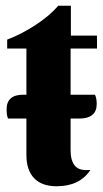

<svg xmlns="http://www.w3.org/2000/svg" viewBox="-20 -634 358 669"><path d="M226 -465V-304H311Q317 -291 317 -272Q317 -246 301.5 -233.5Q286 -221 258 -221H226V-109Q226 -75 241 -56.5Q256 -38 295 -42Q258 15 177 15Q126 15 99 -13Q72 -41 72 -94V-221H8Q3 -232 3 -253Q3 -304 61 -304H72V-465H5V-496Q53 -514 102.5 -546Q152 -578 183 -614H227V-510H318V-465Z"/></svg>

Font: Sansita
Style: Bold
Weight: 700
Designer: Pablo Cosgaya
Foundry: Omnibus-Type
Version: Version 1.006